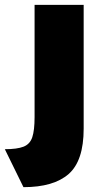

<svg xmlns="http://www.w3.org/2000/svg" viewBox="-64 -555 437 794"><path d="M33 219 -44 62Q7 62 33.5 51.5Q60 41 69.5 12.5Q79 -16 79 -71V-535H282V-23Q282 110 220 164.5Q158 219 33 219Z"/></svg>

Font: Lexend Black
Style: Regular
Weight: 900
Designer: Bonnie Shaver-Troup, Thomas Jockin
Foundry: Lexend
Version: Version 1.007; ttfautohint (v1.8.3)